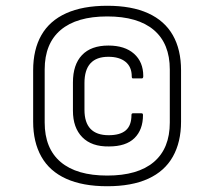

<svg xmlns="http://www.w3.org/2000/svg" viewBox="-20 -635 706 666"><path d="M352 11Q267 11 209.5 -15Q152 -41 123.5 -91.5Q95 -142 95 -213V-391Q95 -463 123.5 -513Q152 -563 209.5 -589Q267 -615 352 -615Q437 -615 494 -589Q551 -563 579.5 -513Q608 -463 608 -391V-213Q608 -142 579.5 -91.5Q551 -41 494 -15Q437 11 352 11ZM352 -26Q458 -26 513.5 -73Q569 -120 569 -210V-394Q569 -484 513.5 -531Q458 -578 352 -578Q246 -578 190.5 -531Q135 -484 135 -394V-210Q135 -120 190.5 -73Q246 -26 352 -26ZM358 -127Q298 -126 265.5 -159Q233 -192 233 -251V-349Q233 -411 264.5 -444Q296 -477 356 -477Q413 -477 445 -448.5Q477 -420 477 -371Q477 -363 472 -363H441Q437 -363 437 -370Q437 -403 415.5 -420.5Q394 -438 356 -438Q273 -438 273 -347V-254Q273 -166 357 -166Q397 -166 416.5 -183Q436 -200 436 -236Q436 -242 441 -242H471Q476 -242 476 -236Q476 -185 446.5 -156Q417 -127 358 -127Z"/></svg>

Font: Sofia Sans Semi Condensed Light
Style: Italic
Weight: 300
Italic angle: -9°
Version: Version 4.100